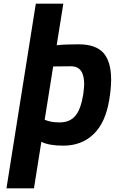

<svg xmlns="http://www.w3.org/2000/svg" viewBox="-20 -783 622 1040"><path d="M174 -763H323L287 -538Q329 -543 405 -543Q499 -543 540.5 -496Q582 -449 582 -351Q582 -306 572 -244Q552 -119 487 -56.5Q422 6 323 6Q245 6 204 -15L164 237H15ZM431 -272Q436 -315 436 -326Q436 -375 418.5 -399.5Q401 -424 363 -424L268 -423L222 -134Q243 -126 261 -123Q279 -120 304 -120Q358 -120 388 -155.5Q418 -191 431 -272Z"/></svg>

Font: Exo
Style: Bold Italic
Weight: 700
Italic angle: -9°
Designer: Natanael Gama
Foundry: Natanael Gama
Version: Version 1.500; ttfautohint (v1.6)